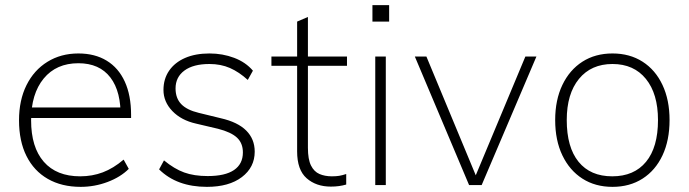

<svg xmlns="http://www.w3.org/2000/svg" viewBox="-20 -720 2679 747"><path d="M481 -63Q449 -31 398.5 -12Q348 7 294 7Q220 7 166 -24Q112 -55 83 -113Q54 -171 54 -252Q54 -330 83 -388.5Q112 -447 164.5 -479.5Q217 -512 285 -512Q349 -512 395 -484Q441 -456 465.5 -402.5Q490 -349 490 -273V-261H91L90 -302H468L449 -261Q452 -363 409.5 -418.5Q367 -474 285 -474Q199 -474 150 -414.5Q101 -355 101 -252Q101 -147 150.5 -90.5Q200 -34 292 -34Q339 -34 380 -49.5Q421 -65 461 -99Z M785 7Q668 7 599 -61L618 -96Q658 -63 696.5 -49Q735 -35 788 -35Q856 -35 890.5 -58.5Q925 -82 925 -127Q925 -163 902 -184.5Q879 -206 828 -219L743 -239Q685 -252 650.5 -288Q616 -324 616 -370Q616 -413 638 -445Q660 -477 700 -494.5Q740 -512 795 -512Q846 -512 891 -495Q936 -478 964 -445L944 -409Q910 -440 874.5 -455.5Q839 -471 795 -471Q732 -471 697.5 -445.5Q663 -420 663 -376Q663 -338 685 -315Q707 -292 753 -281L839 -260Q905 -245 938 -212Q971 -179 971 -130Q971 -69 921 -31Q871 7 785 7Z M1036 -464V-500H1330V-464ZM1327 -43V-2Q1313 2 1298.5 4Q1284 6 1267 6Q1210 6 1173 -26.5Q1136 -59 1136 -131V-636L1178 -654V-145Q1178 -100 1190 -76Q1202 -52 1223 -43Q1244 -34 1271 -34Q1288 -34 1300 -36Q1312 -38 1327 -43Z M1440 0V-500H1481V0ZM1429 -700H1494V-636H1429Z M1805 0 1594 -500H1639L1841 -14H1821L2024 -500H2067L1854 0Z M2363 7Q2296 7 2246 -25Q2196 -57 2168 -115.5Q2140 -174 2140 -253Q2140 -331 2168 -389.5Q2196 -448 2246 -480Q2296 -512 2363 -512Q2430 -512 2480 -480Q2530 -448 2557.5 -389.5Q2585 -331 2585 -253Q2585 -174 2557.5 -115.5Q2530 -57 2480 -25Q2430 7 2363 7ZM2362 -34Q2447 -34 2493.5 -90.5Q2540 -147 2540 -253Q2540 -355 2493 -413Q2446 -471 2363 -471Q2280 -471 2232.5 -413Q2185 -355 2185 -253Q2185 -147 2231 -90.5Q2277 -34 2362 -34Z"/></svg>

Font: Muli ExtraLight
Style: Regular
Weight: 250
Designer: Vernon Adams
Foundry: Vernon Adams
Version: Version 2.100; ttfautohint (v1.8.1.43-b0c9)